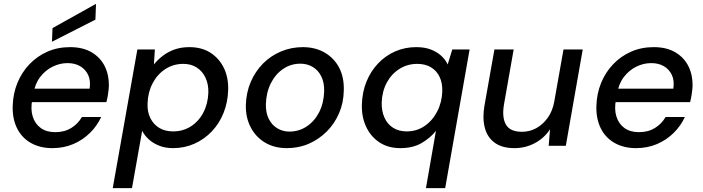

<svg xmlns="http://www.w3.org/2000/svg" viewBox="-20 -758 3655 998"><path d="M252 12Q188 12 140.5 -15Q93 -42 68.5 -91.5Q44 -141 46 -208Q48 -272 70.5 -327Q93 -382 133 -424Q173 -466 226.5 -489.5Q280 -513 344 -513Q411 -513 456.5 -486Q502 -459 524.5 -413.5Q547 -368 546 -311Q545 -292 541.5 -268.5Q538 -245 533 -227H121L133 -297H446Q452 -340 438 -369Q424 -398 396.5 -414Q369 -430 331 -430Q291 -430 253.5 -411.5Q216 -393 189 -358Q162 -323 153 -269L148 -241Q138 -191 150 -152.5Q162 -114 192 -92.5Q222 -71 267 -71Q315 -71 350 -92.5Q385 -114 406 -150H506Q485 -104 447.5 -67Q410 -30 360.5 -9Q311 12 252 12ZM250 -541 253 -612 479 -738 476 -656Z M566 220 694 -501H785L780 -423Q800 -448 827 -468.5Q854 -489 888 -501Q922 -513 964 -513Q1029 -513 1074.5 -483.5Q1120 -454 1144 -404Q1168 -354 1166 -290Q1164 -226 1142 -171Q1120 -116 1081 -75Q1042 -34 990.5 -11Q939 12 879 12Q840 12 808 -0.5Q776 -13 753.5 -33.5Q731 -54 719 -78L666 220ZM880 -75Q931 -75 972 -101Q1013 -127 1037 -173Q1061 -219 1063 -277Q1064 -320 1048.5 -353.5Q1033 -387 1003.5 -406.5Q974 -426 933 -426Q881 -426 839.5 -399Q798 -372 773.5 -325.5Q749 -279 747 -221Q745 -177 761.5 -144Q778 -111 808 -93Q838 -75 880 -75Z M1471 12Q1406 12 1357.5 -17Q1309 -46 1282.5 -97.5Q1256 -149 1258 -214Q1260 -278 1283.5 -332.5Q1307 -387 1347 -427.5Q1387 -468 1440.5 -490.5Q1494 -513 1554 -513Q1619 -513 1668 -484.5Q1717 -456 1743 -406Q1769 -356 1767 -288Q1766 -224 1742.5 -169.5Q1719 -115 1678.5 -74.5Q1638 -34 1585.5 -11Q1533 12 1471 12ZM1484 -74Q1534 -74 1574.5 -101Q1615 -128 1639 -175Q1663 -222 1665 -283Q1666 -329 1650 -361Q1634 -393 1605.5 -410Q1577 -427 1542 -427Q1492 -427 1452 -400Q1412 -373 1388 -325.5Q1364 -278 1362 -217Q1361 -172 1377 -140Q1393 -108 1421.5 -91Q1450 -74 1484 -74Z M2194 220 2246 -78Q2217 -41 2171.5 -14.5Q2126 12 2061 12Q1997 12 1951.5 -18.5Q1906 -49 1882.5 -100.5Q1859 -152 1861 -215Q1863 -280 1885 -334Q1907 -388 1945.5 -428.5Q1984 -469 2034.5 -491Q2085 -513 2143 -513Q2187 -513 2218.5 -501Q2250 -489 2272.5 -469Q2295 -449 2307 -423L2331 -501H2421L2294 220ZM2094 -75Q2146 -75 2187 -103Q2228 -131 2252.5 -178.5Q2277 -226 2279 -283Q2280 -327 2265 -358.5Q2250 -390 2220.5 -408Q2191 -426 2149 -426Q2098 -426 2056.5 -400Q2015 -374 1990.5 -328.5Q1966 -283 1964 -225Q1963 -182 1978 -147.5Q1993 -113 2023 -94Q2053 -75 2094 -75Z M2654 12Q2590 12 2551.5 -16Q2513 -44 2500 -94Q2487 -144 2498 -208L2550 -501H2650L2600 -217Q2588 -149 2609.5 -111Q2631 -73 2693 -73Q2733 -73 2767 -91.5Q2801 -110 2826.5 -145Q2852 -180 2861 -230L2909 -501H3009L2921 0H2832L2839 -86Q2809 -40 2760 -14Q2711 12 2654 12Z M3286 12Q3222 12 3174.5 -15Q3127 -42 3102.5 -91.5Q3078 -141 3080 -208Q3082 -272 3104.5 -327Q3127 -382 3167 -424Q3207 -466 3260.5 -489.5Q3314 -513 3378 -513Q3445 -513 3490.5 -486Q3536 -459 3558.5 -413.5Q3581 -368 3580 -311Q3579 -292 3575.5 -268.5Q3572 -245 3567 -227H3155L3167 -297H3480Q3486 -340 3472 -369Q3458 -398 3430.5 -414Q3403 -430 3365 -430Q3325 -430 3287.5 -411.5Q3250 -393 3223 -358Q3196 -323 3187 -269L3182 -241Q3172 -191 3184 -152.5Q3196 -114 3226 -92.5Q3256 -71 3301 -71Q3349 -71 3384 -92.5Q3419 -114 3440 -150H3540Q3519 -104 3481.5 -67Q3444 -30 3394.5 -9Q3345 12 3286 12Z"/></svg>

Font: DM Sans 18pt Medium
Style: Italic
Weight: 500
Italic angle: -10°
Designer: Colophon Foundry, Jonny Pinhorn
Foundry: Colophon Foundry
Version: Version 4.004;gftools[0.9.30]